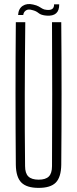

<svg xmlns="http://www.w3.org/2000/svg" viewBox="-20 -908 375 934"><path d="M168 6Q110 6 84 -20Q58 -46 57 -106Q54 -453 57 -800H103Q101 -626 100.5 -450Q100 -274 102 -100Q102 -65 118 -49.5Q134 -34 168 -34Q202 -34 217.5 -49.5Q233 -65 233 -100Q234 -274 234 -450Q234 -626 233 -800H278Q281 -453 278 -106Q277 -46 251.5 -20Q226 6 168 6ZM68 -835Q70 -866 90.5 -879.5Q111 -893 141 -886Q159 -882 168.5 -876.5Q178 -871 186 -866Q194 -861 207 -860Q244 -856 243 -887H268Q269 -827 206 -832Q180 -834 167.5 -844.5Q155 -855 137 -859Q118 -865 106.5 -857.5Q95 -850 93 -835Z"/></svg>

Font: Big Shoulders Display Light
Style: Regular
Weight: 300
Designer: Patric King
Foundry: XO Type Co
Version: Version 1.000; ttfautohint (v1.8.2)